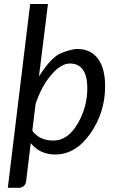

<svg xmlns="http://www.w3.org/2000/svg" viewBox="-20 -756 562 948"><path d="M411.1 -320.8Q411.1 -380.4 389.6 -411.4Q368.2 -442.4 324.7 -442.4Q281.2 -442.4 233.2 -386.5Q185.1 -330.6 155.8 -243.2L139.6 -110.8Q174.3 -62 244.1 -62Q314 -62 362.5 -143.8Q411.1 -225.6 411.1 -320.8ZM73.2 171.4H18.6L128.9 -736.3H216.8L172.4 -378.4Q233.4 -475.6 284.4 -494.9Q335.4 -514.2 362.3 -514.2Q426.8 -514.2 462.9 -467Q499 -419.9 499 -329.6Q499 -201.2 426.5 -97.2Q354 6.8 252.4 6.8Q176.8 6.8 131.8 -49.3L108.9 139.6Q107.4 152.8 97.7 162.1Q87.9 171.4 73.2 171.4Z"/></svg>

Font: Lato-Italic
Style: Italic
Weight: 400
Italic angle: -7°
Designer: Lukasz Dziedzic
Foundry: tyPoland Lukasz Dziedzic
Version: Version 1.104; Western+Polish opensource